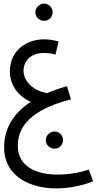

<svg xmlns="http://www.w3.org/2000/svg" viewBox="-20 -778 564 1069"><path d="M226 -662C252 -662 273 -683 273 -709C273 -735 252 -758 226 -758C199 -758 177 -735 177 -709C177 -683 199 -662 226 -662ZM293 271C366 271 446 254 498 231L475 166C423 184 362 194 299 194C190 194 79 154 79 33C79 -105 203 -180 375 -225L353 -298C314 -287 278 -275 244 -260C192 -264 111 -310 111 -384C111 -438 152 -483 224 -483C249 -483 274 -479 289 -474L306 -547C285 -553 257 -559 225 -559C126 -559 35 -496 35 -380C35 -296 91 -237 151 -211C57 -149 3 -65 3 41C3 210 156 271 293 271ZM284 50C310 50 331 28 331 3C331 -24 310 -46 284 -46C257 -46 235 -24 235 3C235 28 257 50 284 50Z"/></svg>

Font: Noto Sans Arabic UI Cn
Style: Regular
Weight: 400
Width: 3
Designer: Monotype Design Team, Nadine Chahine and Nizar Qandah
Foundry: Monotype Imaging Inc.
Version: Version 2.010